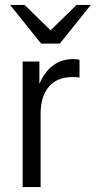

<svg xmlns="http://www.w3.org/2000/svg" viewBox="-20 -760 389 780"><path d="M72 0V-510H140V-392H145V0ZM145 -299 131 -394Q151 -457 188.5 -488.5Q226 -520 276 -520Q294 -520 303 -517V-445Q299 -446 291.5 -446.5Q284 -447 275 -447Q211 -447 178 -407Q145 -367 145 -299ZM147 -583 21 -740H80L220 -603H151L291 -740H349L223 -583Z"/></svg>

Font: Instrument Sans SemiCondensed
Style: Regular
Weight: 400
Width: 4
Designer: Rodrigo Fuenzalida
Foundry: fragTYPE
Version: Version 1.000;gftools[0.9.28]